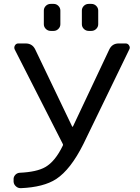

<svg xmlns="http://www.w3.org/2000/svg" viewBox="-20 -978 721 986"><path d="M240.2 -819.3Q225.6 -819.3 215.3 -829.6Q205.1 -839.8 205.1 -853.5V-923.8Q205.1 -937.5 215.3 -947.8Q225.6 -958 240.2 -958H255.9Q269.5 -958 279.8 -947.8Q290 -937.5 290 -923.8V-853.5Q290 -839.8 279.8 -829.6Q269.5 -819.3 255.9 -819.3ZM435.5 -819.3Q420.9 -819.3 410.6 -829.6Q400.4 -839.8 400.4 -853.5V-923.8Q400.4 -937.5 410.6 -947.8Q420.9 -958 435.5 -958H449.2Q463.9 -958 474.1 -947.8Q484.4 -937.5 484.4 -923.8V-853.5Q484.4 -839.8 474.1 -829.6Q463.9 -819.3 449.2 -819.3ZM350.6 -328.1Q351.6 -327.1 352.5 -327.1Q353.5 -327.1 354.5 -328.1L541 -723.6Q555.7 -754.9 589.8 -754.9H625Q636.7 -754.9 642.6 -745.1Q646.5 -739.3 646.5 -733.4Q646.5 -728.5 643.6 -723.6L408.2 -238.3Q342.8 -107.4 268.6 -58.6Q204.1 -16.6 86.9 -11.7Q86.9 -11.7 85.9 -11.7Q72.3 -11.7 62.5 -20.5Q50.8 -30.3 49.8 -44.9V-55.7Q48.8 -69.3 58.1 -79.6Q67.4 -89.8 81.1 -90.8Q168.9 -94.7 212.9 -120.1Q263.7 -149.4 302.7 -230.5Q304.7 -234.4 302.7 -238.3L55.7 -723.6Q50.8 -734.4 56.6 -744.6Q62.5 -754.9 74.2 -754.9H111.3Q146.5 -754.9 161.1 -723.6Z"/></svg>

Font: Gen Jyuu GothicL Regular
Style: Regular
Weight: 400
Designer: [Source Han Sans]
Ryoko NISHIZUKA  (kana & ideographs); Paul D. Hunt (Latin, Greek & Cyrillic); Wenlong ZHANG  (bopomofo
Version: Version 1.002.20150607